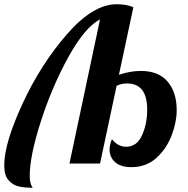

<svg xmlns="http://www.w3.org/2000/svg" viewBox="-50 -770 887 904"><path d="M39 108C57.7 112 79.3 114 104 114C94.7 102 90 83.3 90 58C90 -4.7 107.5 -90.3 142.5 -199C177.5 -307.7 220.7 -408.5 272 -501.5C323.3 -594.5 373 -653.7 421 -679L277 0H421L499 -366C513.7 -373.3 530 -377 548 -377C611.3 -377 643 -336 643 -254C643 -208.7 634.8 -168.2 618.5 -132.5C602.2 -96.8 577.3 -79 544 -79C518 -79 495.7 -91 477 -115C469.7 -97 466 -80.7 466 -66C466 -41.3 474.8 -21.3 492.5 -6C510.2 9.3 535.3 17 568 17C615.3 17 655 2.3 687 -27C719 -56.3 742.8 -91.8 758.5 -133.5C774.2 -175.2 782 -214.3 782 -251C782 -307 767.8 -351.8 739.5 -385.5C711.2 -419.2 669 -436 613 -436C580.3 -436 546 -430 510 -418L578 -736C557.3 -745.3 531 -750 499 -750C425 -750 346.8 -702.7 264.5 -608C182.2 -513.3 112.5 -404.2 55.5 -280.5C-1.5 -156.8 -30 -60.7 -30 8C-30 40 -23.2 63.7 -9.5 79C4.2 94.3 20.3 104 39 108Z"/></svg>

Font: DonutKreme
Style: Regular
Weight: 400
Designer: Impallari Type
Foundry: Impallari Type
Version: Version 2.100